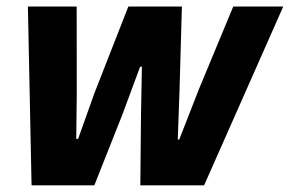

<svg xmlns="http://www.w3.org/2000/svg" viewBox="-20 -556 870 576"><path d="M74.7 0 63.7 -536.3H210L210.3 -276L208.7 -139.3H214.3L263.3 -276.7L365 -536.3H525.7L518.7 -289.7L513.3 -137.3H517.7L576.7 -288.3L679.7 -536.3H829.7L592.3 0H401L403 -211.3L405.7 -355.7H400.3L347.3 -212.7L263 0Z"/></svg>

Font: Mona Sans ExtraLight
Style: Italic
Weight: 200
Italic angle: -11.6951°
Designer: Deni Anggara
Foundry: GitHub
Version: Version 2.000